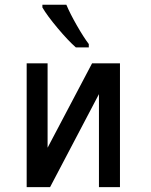

<svg xmlns="http://www.w3.org/2000/svg" viewBox="-20 -774 623 794"><path d="M90.3 0V-512.2H176.8V-163.1L360.8 -512.2H476.1V0H389.2V-384.8L187 0ZM347.2 -578.1H293.5Q261.7 -606 218.3 -657.7Q174.8 -709.5 155.3 -743.2V-754.4H254.4Q270 -717.3 297.9 -668.7Q325.7 -620.1 347.2 -591.8Z"/></svg>

Font: Cadman
Style: Regular
Weight: 400
Designer: Paul James MIller
Foundry: High-Logic / Made with FontCreator
Version: Version 2.114;March 28, 2021;FontCreator 13.0.0.2683 64-bit